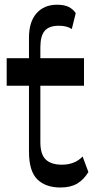

<svg xmlns="http://www.w3.org/2000/svg" viewBox="-20 -803 415 833"><path d="M242.5 10.5Q177.6 10.5 141.6 -25.2Q105.7 -60.8 105.7 -145.6V-639.1Q105.7 -708.2 138.4 -745.3Q171.1 -782.5 227.7 -782.5Q259 -782.5 277.9 -773Q296.8 -763.5 308.6 -745.9L291.5 -677Q270.6 -691.3 235.1 -691.3Q193.1 -691.3 174.1 -669.4Q155.1 -647.4 155.1 -597.2V-186.4Q155.1 -133.1 178.6 -110.8Q202.1 -88.5 248.6 -88.5Q304.7 -88.5 338.4 -124L363.5 -56.6Q343.6 -23.5 314.8 -6.5Q286.1 10.5 242.5 10.5ZM9 -430.9V-550.5H344.4V-430.9Z"/></svg>

Font: Savate ExtraLight
Style: Regular
Weight: 200
Designer: Max Esnée
Foundry: Plomb Type
Version: Version 2.000